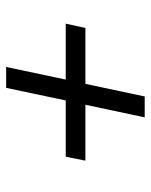

<svg xmlns="http://www.w3.org/2000/svg" viewBox="47 -630 491 625"><g transform="rotate(-90 292.5 -317.5)"><path d="M387 -543 346 -349H528L514 -285H332L291 -92H223L264 -285H82L95 -349H278L319 -543Z"/></g></svg>

Font: Nacelle
Style: Italic
Weight: 400
Italic angle: -12°
Designer: Sora Sagano
Foundry: Sora Sagano
Version: Version 1.000;FEAKit 1.0